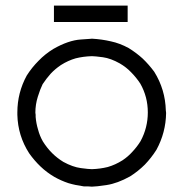

<svg xmlns="http://www.w3.org/2000/svg" viewBox="-20 -659 665 697"><path d="M175.8 -586.9Q175.8 -588.9 175.8 -589.8Q175.8 -591.8 175.8 -593.8Q175.8 -596.7 175.8 -600.6Q175.8 -603.5 175.8 -607.4Q175.8 -610.4 175.8 -614.3Q175.8 -617.2 175.8 -621.1Q175.8 -625 175.8 -629.9Q175.8 -633.8 175.8 -638.7Q177.7 -638.7 179.7 -638.7Q181.6 -638.7 183.6 -638.7Q211.9 -638.7 241.2 -638.7Q269.5 -638.7 297.9 -638.7Q318.4 -638.7 337.9 -638.7Q357.4 -638.7 377 -638.7Q393.6 -638.7 410.2 -638.7Q426.8 -638.7 443.4 -638.7Q443.4 -636.7 443.4 -634.8Q443.4 -632.8 443.4 -630.9Q443.4 -626 443.4 -621.1Q443.4 -616.2 443.4 -611.3Q443.4 -607.4 443.4 -604.5Q443.4 -600.6 443.4 -597.7Q443.4 -592.8 443.4 -588.9Q443.4 -584 443.4 -579.1Q441.4 -579.1 440.4 -579.1Q438.5 -579.1 436.5 -579.1Q407.2 -579.1 378.9 -579.1Q349.6 -579.1 321.3 -579.1Q301.8 -579.1 281.2 -579.1Q261.7 -579.1 242.2 -579.1Q225.6 -579.1 209 -579.1Q192.4 -579.1 175.8 -579.1Q175.8 -581.1 175.8 -583Q175.8 -585 175.8 -586.9ZM313.5 18.6Q305.7 18.6 298.8 17.6Q291 17.6 284.2 17.6Q254.9 13.7 228.5 5.9Q202.1 -2.9 177.7 -16.6Q149.4 -33.2 127 -54.7Q104.5 -76.2 85.9 -102.5Q44.9 -166 43 -242.2Q43 -246.1 43 -251Q43 -322.3 77.1 -384.8Q95.7 -414.1 120.1 -438.5Q143.6 -462.9 173.8 -481.4Q228.5 -512.7 273.4 -515.6Q317.4 -518.6 313.5 -518.6Q349.6 -516.6 382.8 -508.8Q415 -502 447.3 -484.4Q475.6 -466.8 498 -446.3Q520.5 -424.8 540 -398.4Q580.1 -334 582 -257.8Q583 -252.9 583 -249Q582 -177.7 547.9 -115.2Q529.3 -85.9 505.9 -61.5Q481.4 -37.1 452.1 -18.6Q406.2 6.8 367.2 12.7Q328.1 18.6 313.5 18.6ZM108.4 -250Q108.4 -246.1 109.4 -242.2Q109.4 -238.3 109.4 -234.4Q111.3 -210.9 118.2 -188.5Q124 -166 135.7 -145.5Q150.4 -122.1 168.9 -103.5Q187.5 -85 210 -71.3Q244.1 -52.7 273.4 -48.8Q302.7 -44.9 313.5 -44.9Q343.8 -45.9 371.1 -52.7Q398.4 -60.5 424.8 -77.1Q445.3 -90.8 460.9 -108.4Q477.5 -126 490.2 -146.5Q516.6 -195.3 516.6 -251Q516.6 -307.6 489.3 -355.5Q474.6 -377.9 456.1 -396.5Q438.5 -415 415 -428.7Q381.8 -447.3 353.5 -451.2Q324.2 -455.1 313.5 -455.1Q282.2 -454.1 254.9 -447.3Q227.5 -439.5 201.2 -422.9Q180.7 -409.2 164.1 -391.6Q148.4 -374 134.8 -353.5Q126 -335.9 117.2 -307.6Q108.4 -279.3 108.4 -250Z"/></svg>

Font: LeFont
Style: Light
Weight: 300
Designer: Leryon MEDIA
Version: Version 1.0